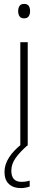

<svg xmlns="http://www.w3.org/2000/svg" viewBox="-20 -745 245 983"><path d="M103 -725Q121 -725 127.5 -714.5Q134 -704 134 -688Q134 -672 127 -661.5Q120 -651 103 -651Q87 -651 80 -661.5Q73 -672 73 -688Q73 -704 80 -714.5Q87 -725 103 -725ZM122 -529V0H84V-529ZM38 129Q38 186 90 186Q103 186 114.5 184Q126 182 132 180V210Q124 213 112 215.5Q100 218 86 218Q48 218 25.5 197Q3 176 3 135Q3 97 27 60Q51 23 96 -11L120 0Q84 31 61 62.5Q38 94 38 129Z"/></svg>

Font: Noto Sans Sinhala SemiCondensed ExtraLight
Style: Regular
Weight: 200
Width: 4
Designer: Jelle Bosma - Monotype Design Team
Foundry: Monotype Imaging Inc.
Version: Version 2.006; ttfautohint (v1.8.4.7-5d5b)